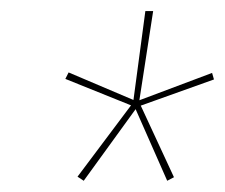

<svg xmlns="http://www.w3.org/2000/svg" viewBox="-20 -750 407 347"><path d="M366.7 -606.4 234.4 -559.1 294.4 -429.7 282.2 -423.3 225.1 -552.7 131.3 -423.3 120.1 -430.7 216.8 -559.6 98.1 -607.4 104 -619.1 221.2 -569.3 242.7 -730H256.8L231.9 -568.8L363.3 -618.2Z"/></svg>

Font: Fira Sans Compressed Hair
Style: Italic
Weight: 100
Width: 3
Italic angle: -8°
Designer: Carrois Corporate & Edenspiekermann AG
Foundry: Carrois Corporate GbR & Edenspiekermann AG
Version: Version 4.203;PS 004.203;hotconv 1.0.88;makeotf.lib2.5.64775